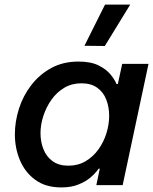

<svg xmlns="http://www.w3.org/2000/svg" viewBox="-20 -809 669 839"><path d="M438 -608 349 -609 439 -789H549ZM323 -540Q377 -540 411 -523Q445 -506 463.5 -483Q482 -460 489 -442H495L514 -530H629L516 0H401L416 -72H411Q411 -72 401.5 -59.5Q392 -47 372.5 -31Q353 -15 322 -2.5Q291 10 248 10Q180 10 135 -22.5Q90 -55 67.5 -108Q45 -161 45 -222Q45 -278 63 -334.5Q81 -391 117 -437.5Q153 -484 204.5 -512Q256 -540 323 -540ZM336 -445Q294 -445 261 -425.5Q228 -406 205 -373.5Q182 -341 169.5 -302.5Q157 -264 157 -227Q157 -189 170 -156.5Q183 -124 210 -104.5Q237 -85 279 -85Q321 -85 354 -104.5Q387 -124 410 -156Q433 -188 445 -226.5Q457 -265 457 -303Q457 -341 444.5 -373.5Q432 -406 405 -425.5Q378 -445 336 -445Z"/></svg>

Font: Be Vietnam Pro Medium
Style: Italic
Weight: 500
Italic angle: -12°
Designer: Lam Bao, Tony Le, Vietanh Nguyen
Foundry: Yellow Type Foundry
Version: Version 1.002; ttfautohint (v1.8.3)